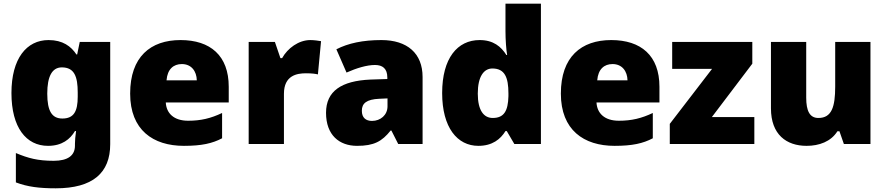

<svg xmlns="http://www.w3.org/2000/svg" viewBox="-20 -780 4801 1040"><path d="M243 -563C124 -563 42 -463 42 -276C42 -89 122 10 240 10C316 10 360 -26 386 -70H392C388 -43 386 -18 386 -1V9C386 62 348 91 271 91C184 91 133 77 66 49V208C129 232 193 240 282 240C482 240 577 157 577 1V-553H412L398 -485H394C365 -529 320 -563 243 -563ZM315 -415C383 -415 401 -365 401 -279V-256C401 -177 380 -138 318 -138C262 -138 236 -177 236 -273C236 -366 262 -415 315 -415Z M958 -563C795 -563 685 -472 685 -273C685 -76 809 10 976 10C1072 10 1130 -3 1183 -31V-168C1122 -139 1068 -126 999 -126C921 -126 881 -167 878 -225H1219V-310C1219 -479 1119 -563 958 -563ZM965 -433C1017 -433 1045 -394 1046 -345H882C887 -406 920 -433 965 -433Z M1661 -563C1598 -563 1538 -519 1508 -465H1499L1469 -553H1327V0H1518V-272C1518 -372 1589 -383 1637 -383C1672 -383 1689 -380 1702 -377L1719 -557C1708 -559 1682 -563 1661 -563Z M2046 -563C1946 -563 1866 -546 1802 -513L1857 -387C1911 -411 1967 -428 2011 -428C2052 -428 2078 -409 2078 -360V-352L1986 -349C1830 -342 1746 -287 1746 -169C1746 -48 1818 10 1914 10C2006 10 2049 -14 2096 -73H2100L2137 0H2269V-363C2269 -491 2186 -563 2046 -563ZM2035 -245 2079 -247V-204C2079 -157 2041 -125 1995 -125C1962 -125 1940 -142 1940 -180C1940 -220 1965 -242 2035 -245Z M2571 10C2647 10 2691 -26 2718 -70H2725L2766 0H2910V-760H2718V-612C2718 -565 2722 -510 2727 -482H2723C2694 -528 2652 -563 2578 -563C2458 -563 2375 -465 2375 -276C2375 -89 2457 10 2571 10ZM2649 -141C2601 -141 2568 -181 2568 -273C2568 -366 2601 -409 2647 -409C2714 -409 2734 -361 2734 -274V-259C2732 -179 2710 -141 2649 -141Z M3291 -563C3128 -563 3018 -472 3018 -273C3018 -76 3142 10 3309 10C3405 10 3463 -3 3516 -31V-168C3455 -139 3401 -126 3332 -126C3254 -126 3214 -167 3211 -225H3552V-310C3552 -479 3452 -563 3291 -563ZM3298 -433C3350 -433 3378 -394 3379 -345H3215C3220 -406 3253 -433 3298 -433Z M4066 0V-146H3836L4055 -435V-553H3621V-407H3837L3608 -109V0Z M4695 -553H4504V-311C4504 -201 4485 -141 4413 -141C4366 -141 4347 -179 4347 -251V-553H4156V-193C4156 -51 4240 10 4349 10C4417 10 4481 -13 4516 -69H4527L4551 0H4695Z"/></svg>

Font: Noto Sans Lao UI Blk
Style: Regular
Weight: 900
Designer: Monotype Design Team
Foundry: Monotype Imaging Inc.
Version: Version 2.000